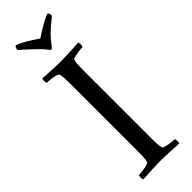

<svg xmlns="http://www.w3.org/2000/svg" viewBox="-280 -854 873 873"><g transform="rotate(-45 156.5 -417.5)"><path d="M162.1 -781.2C131.8 -803.7 73.2 -837.9 61.5 -837.9C54.7 -837.9 51.8 -822.3 51.8 -818.4C59.6 -809.6 85 -789.1 111.3 -763.7C126 -750 140.6 -735.4 152.3 -718.8C157.2 -712.9 158.2 -710.9 162.1 -710.9C167 -710.9 169.9 -713.9 172.9 -718.8C184.6 -734.4 198.2 -751 212.9 -765.6C242.2 -793.9 272.5 -815.4 273.4 -818.4C273.4 -826.2 270.5 -837.9 264.6 -837.9C252.9 -837.9 192.4 -801.8 162.1 -781.2ZM156.2 -641.6C118.2 -641.6 81.1 -644.5 41 -646.5C36.1 -641.6 37.1 -623 41 -618.2C52.7 -618.2 105.5 -613.3 108.4 -602.5C113.3 -586.9 113.3 -559.6 113.3 -530.3V-113.3C113.3 -84 113.3 -56.6 108.4 -41C105.5 -30.3 52.7 -25.4 41 -25.4C37.1 -20.5 36.1 -2 41 2.9C81.1 1 118.2 -2 156.2 -2C194.3 -2 230.5 1 270.5 2.9C275.4 -2 274.4 -20.5 270.5 -25.4C258.8 -25.4 206.1 -30.3 203.1 -41C198.2 -56.6 198.2 -84 198.2 -113.3V-530.3C198.2 -559.6 198.2 -586.9 203.1 -602.5C206.1 -613.3 258.8 -618.2 270.5 -618.2C274.4 -623 275.4 -641.6 270.5 -646.5C230.5 -644.5 194.3 -641.6 156.2 -641.6Z"/></g></svg>

Font: Crimson
Style: Roman
Weight: 400
Version: Version 0.2